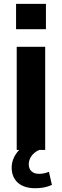

<svg xmlns="http://www.w3.org/2000/svg" viewBox="-20 -784 322 1004"><path d="M216.3 0V-539.1H67.4V0H80.6C55.7 25.9 41 57.6 41 92.3C41 159.2 86.4 200.2 162.6 200.2C197.3 200.2 221.7 195.8 251.5 183.1L235.8 114.3C217.3 122.1 201.2 125 183.1 125C151.9 125 130.4 106.9 130.4 75.7C130.4 44.4 149.9 15.6 185.1 0ZM220.2 -631.3V-763.7H64V-631.3Z"/></svg>

Font: Winston
Style: Bold
Weight: 700
Designer: Vernon Adams, Kim Jin-seong, David Berlow, Cristiano Sobral
Foundry: The Winston Project Authors
Version: Version 3.004